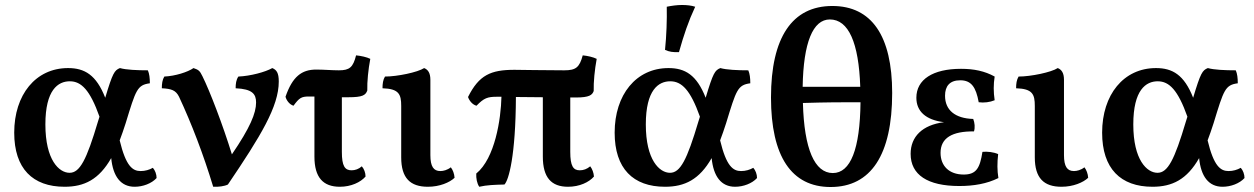

<svg xmlns="http://www.w3.org/2000/svg" viewBox="-20 -740 5030 770"><path d="M593 -67C579 -59 562 -54 544 -54C512 -54 485 -73 460 -177C468 -198 476 -221 484 -246C525 -380 530 -399 581 -406C581 -427 579 -444 573 -458C530 -458 485 -460 461 -467C439 -458 432 -448 402 -348C366 -440 319 -467 253 -467C123 -467 37 -360 37 -208C37 -64 111 9 239 9C318 9 377 -20 426 -106C433 -33 464 9 520 9C553 9 588 -4 608 -26C608 -41 602 -57 593 -67ZM259 -47C217 -47 162 -98 162 -241C162 -380 213 -414 260 -414C306 -414 341 -379 379 -272L373 -253C327 -98 300 -47 259 -47Z M1072 -467C1044 -451 984 -435 936 -433C927 -420 925 -404 925 -386C992 -383 1007 -363 1007 -329C1007 -286 983 -228 910 -121C874 -238 821 -376 792 -434C781 -457 776 -460 756 -467C733 -451 683 -435 639 -433C631 -420 629 -404 629 -386C668 -384 685 -378 698 -352C748 -245 796 -120 835 9C856 10 880 7 894 0C1026 -195 1098 -313 1098 -413C1098 -448 1089 -460 1072 -467Z M1377 -350C1434 -350 1446 -358 1453 -377C1452 -412 1457 -462 1465 -504C1451 -511 1428 -516 1408 -518C1396 -470 1382 -458 1339 -458C1311 -458 1279 -461 1248 -461C1190 -461 1153 -433 1125 -352C1129 -337 1141 -321 1157 -316C1180 -347 1188 -353 1219 -353H1241V-112C1241 -28 1276 9 1343 9C1388 9 1426 -9 1446 -32C1446 -47 1440 -63 1431 -73C1419 -62 1404 -57 1390 -57C1363 -57 1351 -74 1351 -131V-350Z M1696 9C1743 9 1783 -8 1803 -27C1802 -43 1796 -59 1788 -69C1774 -58 1758 -54 1746 -54C1719 -54 1706 -72 1706 -118V-420C1706 -448 1696 -461 1681 -467C1655 -450 1573 -433 1524 -433C1516 -420 1514 -404 1514 -386C1580 -384 1589 -362 1589 -315V-109C1589 -26 1625 9 1696 9Z M2305 -57C2279 -57 2267 -74 2267 -131V-349H2289C2344 -349 2355 -359 2361 -375C2360 -411 2365 -461 2373 -504C2359 -511 2337 -516 2317 -518C2304 -470 2290 -458 2243 -458C2157 -458 2073 -460 2043 -460C1948 -460 1901 -439 1857 -351C1862 -336 1875 -320 1891 -316C1921 -347 1935 -352 1974 -352H1991C1989 -262 1965 -105 1890 -44C1889 -25 1893 -4 1902 9C1932 2 1964 1 2003 0C2020 -17 2048 -114 2049 -351C2080 -351 2117 -350 2157 -350V-112C2157 -28 2191 9 2258 9C2304 9 2342 -9 2362 -32C2361 -47 2355 -63 2347 -73C2334 -62 2320 -57 2305 -57Z M2703 -531C2722 -599 2741 -655 2768 -713C2753 -718 2734 -720 2715 -720C2695 -720 2674 -717 2654 -713C2655 -660 2653 -598 2647 -540C2664 -532 2680 -530 2703 -531ZM3001 -67C2987 -59 2970 -54 2952 -54C2920 -54 2893 -73 2868 -177C2876 -198 2884 -221 2892 -246C2933 -380 2938 -399 2989 -406C2989 -427 2987 -444 2981 -458C2938 -458 2893 -460 2869 -467C2847 -458 2840 -448 2810 -348C2774 -440 2727 -467 2661 -467C2531 -467 2445 -360 2445 -208C2445 -64 2519 9 2647 9C2726 9 2785 -20 2834 -106C2841 -33 2872 9 2928 9C2961 9 2996 -4 3016 -26C3016 -41 3010 -57 3001 -67ZM2667 -47C2625 -47 2570 -98 2570 -241C2570 -380 2621 -414 2668 -414C2714 -414 2749 -379 2787 -272L2781 -253C2735 -98 2708 -47 2667 -47Z M3318 -716C3157 -716 3072 -590 3072 -349C3072 -113 3154 10 3311 10C3473 10 3558 -119 3558 -367C3558 -597 3475 -716 3318 -716ZM3308 -662C3383 -662 3424 -569 3430 -392H3199C3202 -569 3240 -662 3308 -662ZM3320 -46C3247 -46 3205 -142 3200 -327C3298 -330 3356 -330 3431 -330C3429 -142 3391 -46 3320 -46Z M3983 -122C3965 -130 3940 -133 3920 -131C3910 -67 3896 -40 3845 -40C3786 -40 3752 -75 3752 -127C3752 -187 3799 -214 3886 -213C3891 -228 3889 -248 3883 -263C3811 -265 3770 -298 3770 -356C3770 -395 3789 -418 3831 -418C3875 -418 3894 -391 3905 -330C3926 -327 3950 -330 3969 -338C3964 -371 3964 -402 3969 -433C3929 -455 3886 -464 3834 -464C3721 -464 3655 -421 3655 -348C3655 -294 3692 -259 3766 -250C3679 -239 3632 -192 3632 -123C3632 -39 3700 6 3827 6C3885 6 3938 -3 3984 -26C3979 -56 3979 -87 3983 -122Z M4237 9C4284 9 4324 -8 4344 -27C4343 -43 4337 -59 4329 -69C4315 -58 4299 -54 4287 -54C4260 -54 4247 -72 4247 -118V-420C4247 -448 4237 -461 4222 -467C4196 -450 4114 -433 4065 -433C4057 -420 4055 -404 4055 -386C4121 -384 4130 -362 4130 -315V-109C4130 -26 4166 9 4237 9Z M4956 -67C4942 -59 4925 -54 4907 -54C4875 -54 4848 -73 4823 -177C4831 -198 4839 -221 4847 -246C4888 -380 4893 -399 4944 -406C4944 -427 4942 -444 4936 -458C4893 -458 4848 -460 4824 -467C4802 -458 4795 -448 4765 -348C4729 -440 4682 -467 4616 -467C4486 -467 4400 -360 4400 -208C4400 -64 4474 9 4602 9C4681 9 4740 -20 4789 -106C4796 -33 4827 9 4883 9C4916 9 4951 -4 4971 -26C4971 -41 4965 -57 4956 -67ZM4622 -47C4580 -47 4525 -98 4525 -241C4525 -380 4576 -414 4623 -414C4669 -414 4704 -379 4742 -272L4736 -253C4690 -98 4663 -47 4622 -47Z"/></svg>

Font: Vollkorn Semibold
Style: Regular
Weight: 600
Designer: Friedrich Althausen
Foundry: Friedrich Althausen
Version: Version 4.015;PS 004.015;hotconv 1.0.88;makeotf.lib2.5.64775